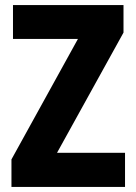

<svg xmlns="http://www.w3.org/2000/svg" viewBox="-20 -734 534 754"><path d="M471 0H25V-108L286 -581H31V-714H465V-606L204 -134H471Z"/></svg>

Font: Noto Sans Lao Condensed ExtraBold
Style: Regular
Weight: 800
Width: 3
Designer: Monotype Design Team
Foundry: Monotype Imaging Inc.
Version: Version 2.003; ttfautohint (v1.8.4.7-5d5b)